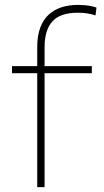

<svg xmlns="http://www.w3.org/2000/svg" viewBox="-20 -764 424 784"><path d="M132 0Q132 -56.5 132 -108.5Q132 -160.5 132 -221V-271Q132 -302.5 132 -335Q132 -367.5 132 -403.2Q132 -439 132 -480.2Q132 -521.5 132 -571Q132 -619 144.8 -652.2Q157.5 -685.5 180.2 -705.5Q203 -725.5 233 -734.8Q263 -744 298 -744Q312 -744 326 -742.8Q340 -741.5 352.2 -739Q364.5 -736.5 374 -733L370 -701Q355 -706.5 337 -709.2Q319 -712 298 -712Q225.5 -712 193.8 -676.5Q162 -641 162 -571Q162 -551 162 -527.5Q162 -504 162 -494V-480V-221Q162 -160.5 162 -108.5Q162 -56.5 162 0ZM29 -465V-494H355V-465Q302.5 -465 251.2 -465Q200 -465 149 -465H141Z"/></svg>

Font: Commissioner Thin Thin
Style: Regular
Weight: 250
Version: Version 1.000